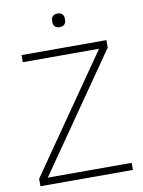

<svg xmlns="http://www.w3.org/2000/svg" viewBox="-95 -946 754 1012"><g transform="rotate(-10 281.5 -440.5)"><path d="M533 0H38V-40L468 -660H60V-698H514V-658L84 -38H533ZM250 -840V-849Q250 -863 258.5 -872Q267 -881 284 -881Q301 -881 309.5 -872Q318 -863 318 -849V-840Q318 -826 309.5 -817Q301 -808 284 -808Q267 -808 258.5 -817Q250 -826 250 -840Z"/></g></svg>

Font: Anuphan ExtraLight
Style: Regular
Weight: 200
Designer: Cadson Demak
Version: Version 3.001